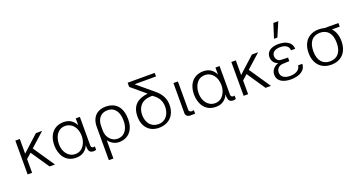

<svg xmlns="http://www.w3.org/2000/svg" viewBox="-51 -1638 4975 2667"><g transform="rotate(-20 2436.0 -305.0)"><path d="M391 -500 153 -283V-500H87V0H153V-203L228 -270L411 0H491L277 -315L483 -500Z M806 -455C907 -455 976 -366 976 -244C976 -152 925 -39 809 -39C701 -39 639 -138 639 -244C639 -350 690 -455 806 -455ZM1042 -503H981V-400C947 -470 892 -513 800 -513C685 -513 573 -436 573 -251C573 -131 633 13 802 13C886 13 949 -24 985 -105V-66C989 -22 1003 11 1061 11C1075 11 1087 8 1098 3V-47C1090 -44 1082 -43 1078 -43C1056 -43 1042 -59 1042 -76Z M1276 -281C1276 -386 1331 -459 1433 -459C1542 -459 1595 -370 1595 -252V-241C1595 -144 1550 -38 1431 -38C1348 -38 1276 -113 1276 -214ZM1282 200V-71C1314 -25 1370 13 1437 13C1578 13 1662 -90 1662 -240C1662 -408 1587 -515 1422 -515C1311 -515 1215 -447 1215 -294V200Z M2093 -430C2171 -377 2204 -314 2204 -229C2204 -132 2149 -35 2040 -35H2030C1932 -35 1864 -114 1864 -232C1864 -343 1928 -428 2056 -433L2087 -434ZM2037 -485C1896 -467 1795 -406 1795 -228C1795 -94 1874 16 2025 16C2166 16 2270 -72 2270 -236C2270 -331 2226 -406 2152 -468L1911 -669H2228V-722H1828V-660Z M2424 -52C2424 -21 2452 3 2486 3H2562V-50C2554 -48 2541 -45 2531 -45C2512 -45 2490 -56 2490 -81V-500H2424Z M2871 -455C2972 -455 3041 -366 3041 -244C3041 -152 2990 -39 2874 -39C2766 -39 2704 -138 2704 -244C2704 -350 2755 -455 2871 -455ZM3107 -503H3046V-400C3012 -470 2957 -513 2865 -513C2750 -513 2638 -436 2638 -251C2638 -131 2698 13 2867 13C2951 13 3014 -24 3050 -105V-66C3054 -22 3068 11 3126 11C3140 11 3152 8 3163 3V-47C3155 -44 3147 -43 3143 -43C3121 -43 3107 -59 3107 -76Z M3584 -500 3346 -283V-500H3280V0H3346V-203L3421 -270L3604 0H3684L3470 -315L3676 -500Z M3779 -127C3779 -41 3854 11 3978 11C4112 11 4198 -48 4198 -139H4134C4134 -80 4071 -38 3985 -38C3900 -38 3848 -74 3848 -138C3848 -189 3887 -229 3941 -231L4041 -236V-288L3936 -292C3895 -294 3864 -330 3864 -375C3864 -429 3910 -462 3987 -462C4066 -462 4114 -428 4114 -369H4176C4176 -455 4101 -511 3978 -511C3867 -511 3800 -462 3800 -382C3800 -323 3834 -279 3887 -263C3815 -238 3779 -189 3779 -127ZM4087 -810H4014L3947 -600H3997Z M4401 -250C4401 -388 4466 -461 4574 -461C4683 -461 4747 -387 4747 -250C4747 -112 4682 -39 4574 -39C4466 -39 4401 -112 4401 -250ZM4863 -447V-500H4657C4632 -507 4605 -511 4575 -511C4424 -511 4331 -411 4331 -250C4331 -89 4424 11 4575 11C4726 11 4817 -89 4817 -250C4817 -334 4792 -402 4747 -447Z"/></g></svg>

Font: Perun Light
Style: Regular
Weight: 300
Foundry: Copyright (c) Stefan Peev, Context Ltd, 2016
Version: Version 1.089